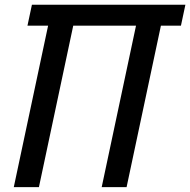

<svg xmlns="http://www.w3.org/2000/svg" viewBox="-20 -723 794 802"><path d="M404.8 58.6 555.7 -651.4H659.7L508.8 58.6ZM37.6 58.6 188.5 -651.4H293.5L142.6 58.6ZM94.7 -615.7 113.3 -703.1H754.4L735.8 -615.7Z"/></svg>

Font: Schibsted Grotesk Medium
Style: Italic
Weight: 500
Italic angle: -12°
Designer: Bakken & Baeck AS, Henrik Kongsvoll
Foundry: Schibsted ASA
Version: Version 1.100;gftools[0.9.25]